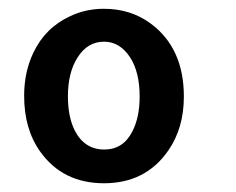

<svg xmlns="http://www.w3.org/2000/svg" viewBox="-20 -815 540 439"><path d="M217.8 -794.9Q279.3 -794.9 325.2 -760.7Q400.4 -704.6 400.4 -594.2Q400.4 -522 364.7 -470.7Q313 -396 217.8 -396Q124 -396 72.3 -467.8Q35.2 -519.5 35.2 -595.7Q35.2 -650.4 56.2 -694.3Q83.5 -752 141.1 -778.3Q176.3 -794.9 217.8 -794.9ZM217.8 -719.7Q179.7 -719.7 156.7 -682.6Q135.3 -648.4 135.3 -594.7Q135.3 -547.9 150.9 -516.6Q173.3 -473.1 218.3 -473.1Q261.7 -473.1 282.7 -514.6Q299.3 -546.9 299.3 -594.2Q299.3 -650.4 277.3 -684.1Q253.9 -719.7 217.8 -719.7Z"/></svg>

Font: BIZ UDGothic
Style: Bold
Weight: 700
Monospace: yes
Designer: TypeBank Co., Ltd.
Foundry: Morisawa Inc.
Version: Version 1.05